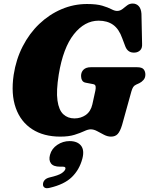

<svg xmlns="http://www.w3.org/2000/svg" viewBox="-20 -736 818 1054"><path d="M457.5 -714Q511 -714 542.2 -704.5Q573.5 -695 591.5 -685.5Q609.5 -676 622.5 -676Q639 -676 652 -686.2Q665 -696.5 678 -706.5Q691 -716.5 708.5 -716.5Q728.5 -716.5 741.5 -702.5Q754.5 -688.5 756.5 -660.5L760 -496Q761.5 -472 750 -460.5Q738.5 -449 722 -447.5Q682.5 -443.5 668 -481L651 -526Q633 -577 601 -599.8Q569 -622.5 521.5 -622.5Q444.5 -622.5 385.5 -548Q326.5 -473.5 302.5 -327Q288 -237 295.5 -184.2Q303 -131.5 327.5 -108.8Q352 -86 388.5 -86Q424 -86 451 -105Q478 -124 487 -163L503.5 -238.5Q506.5 -252.5 504.8 -262.2Q503 -272 492 -274L450.5 -282Q436.5 -284.5 430.8 -295Q425 -305.5 425 -319Q425 -340.5 438.8 -353.8Q452.5 -367 479 -367H732Q759.5 -367 768.8 -355.2Q778 -343.5 778 -326.5Q778 -309 767.8 -297.2Q757.5 -285.5 745 -279.5L727.5 -271.5Q716.5 -266.5 711.2 -258.2Q706 -250 701.5 -235L650 -49.5Q639.5 -15 626.2 -0.5Q613 14 589.5 14Q570.5 14 551.2 4Q532 -6 513.5 -16Q495 -26 478 -26Q463.5 -26 442.2 -16Q421 -6 389.2 4Q357.5 14 311 14Q219.5 14 156.5 -26.8Q93.5 -67.5 66.5 -143.5Q39.5 -219.5 55 -325Q68 -410 104.5 -481.2Q141 -552.5 195.5 -604.5Q250 -656.5 317 -685.2Q384 -714 457.5 -714ZM310 179Q273 179 259.8 161Q246.5 143 254.5 114Q263.5 80 294.5 59.2Q325.5 38.5 362 38.5Q404.5 38.5 424.5 63.2Q444.5 88 432 135.5Q416 195.5 374.5 236Q333 276.5 253 295Q233.5 300 224.2 293.5Q215 287 216 274.5Q216.5 262.5 225.2 252.5Q234 242.5 252.5 238Q300.5 227 318.2 215Q336 203 339 191.5Q342 179 325.5 179Z"/></svg>

Font: Fraunces 9pt Soft Black
Style: Italic
Weight: 900
Italic angle: -16°
Version: Version 1.000;[b76b70a41]